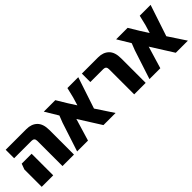

<svg xmlns="http://www.w3.org/2000/svg" viewBox="116 -1365 2151 2151"><g transform="rotate(-45 1191.5 -289.5)"><path d="M371 0V-400Q371 -445 326 -445H50V-579H378Q458 -579 505.5 -533Q553 -487 553 -390V0ZM42 0V-275L67 -342H224V0Z M1212 0H1020L854 -263L775 0H603L715 -343L747 -425L654 -579H836L911 -455L970 -363L999 -459L1028 -579H1200L1076 -206Z M1507 0V-400Q1507 -445 1462 -445H1257V-579H1514Q1594 -579 1641.5 -533Q1689 -487 1689 -390V0Z M2358 0H2166L2000 -263L1921 0H1749L1861 -343L1893 -425L1800 -579H1982L2057 -455L2116 -363L2145 -459L2174 -579H2346L2222 -206Z"/></g></svg>

Font: Assistant ExtraBold
Style: Regular
Weight: 800
Designer: Hebrew By Ben Nathan, Latin by Paul Hunt
Version: Version 2.001;PS 002.001;hotconv 1.0.88;makeotf.lib2.5.64775